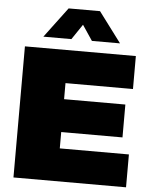

<svg xmlns="http://www.w3.org/2000/svg" viewBox="-61 -973 811 1023"><g transform="rotate(5 345.0 -461.5)"><path d="M49.8 0V-701.2H643.1V-524.9H282.2V-439H609.9V-263.2H282.2V-175.8H651.9V0ZM143.1 -761.2 264.2 -922.9H432.1L553.2 -761.2H402.8L348.1 -842.8L293 -761.2Z"/></g></svg>

Font: Trueno Black
Style: Regular
Weight: 900
Designer: Julieta Ulanovsky
Foundry: Julieta Ulanovsky
Version: Version 3.001b | FøM Fix